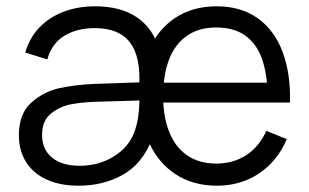

<svg xmlns="http://www.w3.org/2000/svg" viewBox="-20 -575 982 610"><path d="M669.5 15Q593.7 15 538.3 -21.1Q483 -57.2 454 -121.2Q425 -185.3 425 -268.3Q425 -353.8 454.1 -418.6Q483.2 -483.3 538.2 -519.2Q593.2 -555 668.3 -555Q746 -555 799.1 -516.8Q852.2 -478.7 877.9 -409.8Q903.7 -340.8 901.3 -249.3H830.2V-275.3Q828.8 -342.8 811.6 -390Q794.3 -437.2 758.6 -462.4Q722.8 -487.7 667 -487.7Q610.5 -487.7 572.7 -460.5Q534.8 -433.3 516.6 -384.4Q498.3 -335.5 498.3 -270Q498.3 -204.7 517.4 -156.3Q536.5 -108 574.3 -81.7Q612.2 -55.3 667 -55.3Q720.3 -55.3 761.5 -81.5Q802.7 -107.7 826.2 -159.3L891 -133Q871.2 -86 838 -52.8Q804.8 -19.5 761.7 -2.2Q718.5 15 669.5 15ZM233 -48.3Q289.7 -48.3 335.1 -74.2Q380.5 -100 400.7 -141.3Q423.7 -187.3 423.2 -271.3Q423 -272.3 423 -273.3Q423 -274.3 423 -275.3L440.7 -256.3L286 -251.7Q241.3 -250.3 205.8 -243.7Q170.2 -237 141.9 -214.2Q113.7 -191.5 113.7 -146.7Q113.7 -100 145.4 -74.2Q177.2 -48.3 233 -48.3ZM229.7 15Q170.7 15 127.9 -4.7Q85.2 -24.3 62.6 -60.6Q40 -96.8 40 -145.7Q40 -214.3 80.2 -249.6Q120.5 -284.8 169.8 -295.2Q219 -305.5 276.7 -308.3L433.7 -313.7L422.3 -301Q427.8 -394.3 393 -440Q358.2 -485.7 281.3 -485.7Q225 -485.7 184.9 -461.6Q144.8 -437.5 130.3 -386.3L60.3 -408Q73.3 -454.3 104.9 -487.3Q136.5 -520.3 182 -537.7Q227.5 -555 282 -555Q364.5 -555 415.9 -519.3Q467.3 -483.7 485.7 -418Q491.7 -397.2 493.7 -376.5Q495.7 -355.8 495.7 -332.7L464 -135.3Q433 -55.3 371 -20.2Q309 15 229.7 15ZM473.7 -249.3V-312.3H863.8V-249.3Z"/></svg>

Font: Manrope
Style: Regular
Weight: 400
Designer: Mikhail Sharanda
Foundry: Mikhail Sharanda
Version: Version 4.503